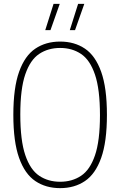

<svg xmlns="http://www.w3.org/2000/svg" viewBox="-20 -964 622 993"><path d="M291 9Q217 9 162.8 -27.5Q108.5 -64 78.8 -147.2Q49 -230.5 49 -370Q49 -509.5 78.8 -592.8Q108.5 -676 162.8 -712.5Q217 -749 291 -749Q365 -749 419.2 -712.5Q473.5 -676 503.2 -592.8Q533 -509.5 533 -370Q533 -230.5 503.2 -147.2Q473.5 -64 419.2 -27.5Q365 9 291 9ZM291 -24Q353 -24 399.2 -54.8Q445.5 -85.5 471.2 -160.5Q497 -235.5 497 -368Q497 -502.5 471.2 -578.2Q445.5 -654 399.2 -685Q353 -716 291 -716Q229 -716 182.8 -685.2Q136.5 -654.5 110.8 -579.5Q85 -504.5 85 -372Q85 -237.5 110.8 -161.8Q136.5 -86 182.8 -55Q229 -24 291 -24ZM341 -808 384 -944H416L368 -808ZM214 -808 257 -944H289L241 -808Z"/></svg>

Font: Encode Sans Condensed Condensed Thin
Style: Regular
Weight: 100
Width: 3
Designer: Multiple Designers
Foundry: Impallari Type
Version: Version 3.000; ttfautohint (v1.8.3) -l 8 -r 50 -G 200 -x 14 